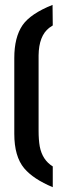

<svg xmlns="http://www.w3.org/2000/svg" viewBox="-20 -738 258 794"><path d="M39.1 -184.6Q39.1 -90.8 80.1 -42Q118.2 2.9 198.2 36.1V-49.8Q155.3 -76.2 144.5 -131.8Q139.6 -159.2 139.6 -197.3V-508.8Q140.6 -589.8 183.6 -623Q191.4 -628.9 198.2 -632.8L197.3 -717.8Q106.4 -681.6 73.2 -633.8Q39.1 -584 39.1 -498Z"/></svg>

Font: Post No Bills Colombo
Style: ExtraBold
Weight: 900
Designer: Kosala Senevirathne, Siva Puranthara, Lasantha Premarathna, Tharique Azeez
Foundry: Mooniak
Version: Version 1.220 ; ttfautohint (v1.5)